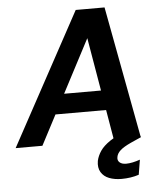

<svg xmlns="http://www.w3.org/2000/svg" viewBox="-82 -752 854 1015"><g transform="rotate(-5 345.0 -244.5)"><path d="M-22 0 358 -700H511L642 0H499L406 -546L120 0ZM118 -159 172 -264H531L547 -159ZM522 211Q485 211 456.5 200Q428 189 413.5 165Q399 141 405 105Q411 78 428 53Q445 28 480.5 4Q516 -20 575 -43L624 -63L643 0L587 25Q548 43 530.5 59Q513 75 510 93Q506 111 518 122Q530 133 553 133Q569 133 588 129Q607 125 627 118L614 197Q593 204 569.5 207.5Q546 211 522 211Z"/></g></svg>

Font: DM Sans 10pt
Style: Bold Italic
Weight: 700
Italic angle: -10°
Version: Version 4.004;gftools[0.9.30]